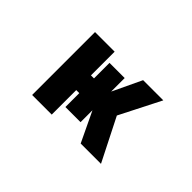

<svg xmlns="http://www.w3.org/2000/svg" viewBox="-68 -829 1136 1136"><g transform="rotate(45 500.0 -261.0)"><path d="M228.5 2V-524.4H392.6V-326.2H418V-456.1H544.9V-342.8L630.9 -524.4H799.8L668.9 -266.6L804.7 2H634.8L544.9 -186.5V-86.9H418V-203.1H392.6V2Z"/></g></svg>

Font: Gen Shin Gothic Monospace Heavy
Style: Bold
Weight: 800
Designer: [Source Han Sans]
Ryoko NISHIZUKA  (kana & ideographs); Paul D. Hunt (Latin, Greek & Cyrillic); Wenlong ZHANG  (bopomofo
Version: Version 1.002.20150607